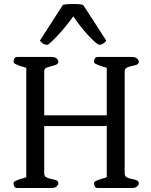

<svg xmlns="http://www.w3.org/2000/svg" viewBox="-20 -944 758 964"><path d="M48 -24Q48 -30 56 -34.5Q64 -39 74.5 -42.5Q85 -46 96 -49Q107 -52 112 -55V-603Q107 -606 96 -608.5Q85 -611 74.5 -615Q64 -619 56 -623.5Q48 -628 48 -634Q48 -640 51.5 -649Q55 -658 67 -658H239Q257 -658 265 -649.5Q273 -641 273 -636Q273 -624 262.5 -619.5Q252 -615 239 -612Q226 -609 214.5 -604.5Q203 -600 202 -588V-365H516V-603Q511 -606 500 -608.5Q489 -611 478.5 -615Q468 -619 460 -623.5Q452 -628 452 -634Q452 -640 455.5 -649Q459 -658 471 -658H643Q661 -658 669 -649.5Q677 -641 677 -636Q677 -623 666 -619Q655 -615 641.5 -612.5Q628 -610 617 -604.5Q606 -599 606 -584V-74Q606 -59 617 -53.5Q628 -48 641.5 -45.5Q655 -43 666 -39Q677 -35 677 -22Q677 -17 669 -8.5Q661 0 643 0H471Q459 0 455.5 -9Q452 -18 452 -24Q452 -30 460 -34.5Q468 -39 478.5 -42.5Q489 -46 500 -49Q511 -52 516 -55V-313Q510 -311 507 -311H202V-74Q202 -59 213 -53.5Q224 -48 237.5 -45.5Q251 -43 262 -39Q273 -35 273 -22Q273 -17 265 -8.5Q257 0 239 0H67Q55 0 51.5 -9Q48 -18 48 -24ZM217 -719Q203 -719 192 -728Q181 -737 181 -741L294 -917Q296 -921 312 -922.5Q328 -924 347 -924Q365 -924 380.5 -922.5Q396 -921 399 -917L513 -741Q513 -737 502 -728Q491 -719 479 -719Q473 -719 457.5 -732.5Q442 -746 422.5 -767Q403 -788 383 -813.5Q363 -839 348 -862Q332 -839 311.5 -814Q291 -789 271.5 -768Q252 -747 237 -733Q222 -719 217 -719Z"/></svg>

Font: Asar
Style: Regular
Weight: 400
Designer: Eben Sorkin
Foundry: Eben Sorkin, Pria Ravichandran
Version: Version 1.003; ttfautohint (v1.3) -l 8 -r 50 -G 0 -x 0 -H 45